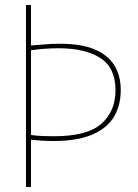

<svg xmlns="http://www.w3.org/2000/svg" viewBox="-20 -748 553 768"><path d="M84 -728H104V-566Q128 -568 158.5 -570.5Q189 -573 221 -573Q305 -573 358.5 -550.5Q412 -528 437.5 -486.5Q463 -445 463 -388Q463 -325 435 -279.5Q407 -234 347.5 -209Q288 -184 195 -184Q168 -184 146 -185.5Q124 -187 104 -189V0H84ZM195 -203Q329 -203 385.5 -253Q442 -303 442 -387Q442 -477 381.5 -516Q321 -555 214 -555Q183 -555 154 -552.5Q125 -550 104 -547V-208Q127 -205 148.5 -204Q170 -203 195 -203Z"/></svg>

Font: Murecho Thin Thin
Style: Regular
Weight: 250
Version: Version 1.010